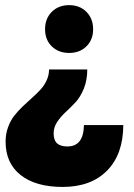

<svg xmlns="http://www.w3.org/2000/svg" viewBox="-20 -571 526 755"><path d="M252 -362.8Q210 -362.8 183.6 -388.7Q157.2 -414.6 157.2 -456.1Q157.2 -498 183.6 -524.4Q210 -550.8 252 -550.8Q293.5 -550.8 319.8 -524.4Q346.2 -498 346.2 -456.1Q346.2 -414.6 319.8 -388.7Q293.5 -362.8 252 -362.8ZM464.8 -79.1Q464.4 35.6 401.1 99.9Q337.9 164.1 226.1 164.1Q120.6 164.1 61.3 117.4Q2 70.8 2 -14.2Q2 -43.9 11.5 -70.3Q21 -96.7 35.9 -115.7Q50.8 -134.8 69.1 -152.3Q87.4 -169.9 105.7 -186Q124 -202.1 138.9 -218.3Q153.8 -234.4 163.3 -254.9Q172.9 -275.4 172.9 -297.9H323.2Q323.2 -255.9 309.6 -222.4Q295.9 -189 276.4 -168.2Q256.8 -147.5 237.5 -129.6Q218.3 -111.8 204.6 -91.1Q190.9 -70.3 190.9 -46.9Q190.9 -20 204.1 -7.6Q217.3 4.9 245.1 4.9Q308.6 4.9 310.1 -79.1Z"/></svg>

Font: Montserrat arm ExtraBold
Style: Regular
Weight: 800
Designer: Julieta Ulanovsky
Foundry: Julieta Ulanovsky
Version: Version 6.000;PS 006.000;hotconv 1.0.88;makeotf.lib2.5.64775